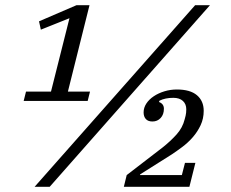

<svg xmlns="http://www.w3.org/2000/svg" viewBox="-20 -718 887 738"><path d="M80 -366H176L247 -648L137 -604L130 -636L274 -698H324L241 -366H326L317 -330H71ZM730 -698H787L171 0H113ZM467 -45 606 -152Q635 -175 658.5 -201Q682 -227 690 -260Q691 -263 693.5 -273.5Q696 -284 696 -298Q696 -318 683 -330Q670 -342 646 -342Q615 -342 593 -331L591 -326Q610 -319 610 -300Q610 -278 597.5 -264.5Q585 -251 566 -251Q549 -251 540.5 -260.5Q532 -270 532 -286Q532 -304 542.5 -320Q553 -336 571 -348Q589 -360 612 -367Q635 -374 660 -374Q711 -374 737 -352Q763 -330 763 -292Q763 -262 751 -236.5Q739 -211 720.5 -190Q702 -169 680.5 -153Q659 -137 641 -125L519 -48L518 -45H679L691 -92H731L708 0H456Z"/></svg>

Font: IBM Plex Serif
Style: Italic
Weight: 400
Italic angle: -14°
Designer: Mike Abbink, Paul van der Laan, Pieter van Rosmalen
Foundry: Bold Monday
Version: Version 3.001